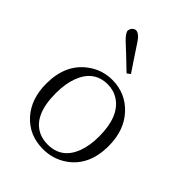

<svg xmlns="http://www.w3.org/2000/svg" viewBox="-234 -927 1055 1055"><g transform="rotate(45 294.0 -399.0)"><path d="M293.9 13.7Q184.6 13.7 116.2 -63.5Q51.8 -136.7 51.8 -253.9Q51.8 -403.3 151.4 -477.5Q214.8 -525.4 293.9 -525.4Q398.4 -525.4 467.8 -450.2Q537.1 -375 537.1 -253.9Q537.1 -101.6 433.6 -29.3Q371.1 13.7 293.9 13.7ZM293.9 -22.5Q401.4 -22.5 442.4 -127.9Q462.9 -181.6 462.9 -253.9Q462.9 -409.2 377.9 -465.8Q340.8 -490.2 293.9 -490.2Q187.5 -490.2 146.5 -381.8Q126 -328.1 126 -253.9Q126 -82 225.6 -36.1Q256.8 -22.5 293.9 -22.5ZM343.8 -620.1 324.2 -605.5Q239.3 -687.5 197.3 -725.6Q162.1 -758.8 162.1 -778.3Q168 -806.6 193.4 -810.5Q218.8 -808.6 243.2 -771.5Q255.9 -752 283.2 -710.9Q323.2 -650.4 343.8 -620.1Z"/></g></svg>

Font: GenYoMin JP Light
Style: Regular
Weight: 300
Version: Version 1.001;PS 1;hotconv 16.6.51;makeotf.lib2.5.65220 DEVE